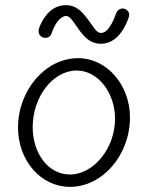

<svg xmlns="http://www.w3.org/2000/svg" viewBox="-20 -726 575 746"><path d="M252 0C378 0 485 -123 485 -270C485 -394 397 -500 283 -500C157 -500 50 -376 50 -230C50 -104 137 0 252 0ZM278 -452C361 -452 427 -365 427 -265C427 -149 343 -48 252 -48C165 -48 107 -133 107 -232C107 -349 185 -452 278 -452ZM432 -676C421 -647 402 -598 372 -598C355 -598 344 -620 325 -646C305 -673 281 -706 236 -706C199 -706 168 -685 146 -647C140 -636 130 -619 130 -604C130 -590 142 -579 156 -579C168 -579 177 -585 181 -598C197 -647 223 -664 236 -664C253 -664 264 -642 283 -616C303 -588 327 -556 372 -556C437 -556 468 -624 479 -655C481 -661 482 -664 482 -669C482 -682 470 -693 456 -693C446 -693 436 -686 432 -676Z"/></svg>

Font: Comic Neue
Style: Normal
Weight: 400
Designer: Craig Rozynski
Foundry: Craig Rozynski
Version: Version 2.003